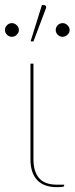

<svg xmlns="http://www.w3.org/2000/svg" viewBox="-35 -746 300 772"><path d="M87.5 -490H99.5V-106Q99.5 -56 122.2 -29.8Q145 -3.5 193.5 -3.5H223V1.5Q223 2.5 222.2 3.2Q221.5 4 218.5 4.8Q215.5 5.5 209.5 6Q203.5 6.5 193 6.5Q141.5 6.5 114.5 -22Q87.5 -50.5 87.5 -106ZM88 -579.5 133.5 -725.5H142.5Q147 -725.5 149.5 -721.5Q152 -717.5 149.5 -712L99.5 -579.5ZM245 -625Q245 -614.5 236.2 -606.2Q227.5 -598 217 -598Q205.5 -598 197.2 -606.2Q189 -614.5 189 -625Q189 -636.5 197.2 -644.8Q205.5 -653 217 -653Q227.5 -653 236.2 -644.8Q245 -636.5 245 -625ZM41 -625Q41 -614.5 32.2 -606.2Q23.5 -598 13 -598Q1.5 -598 -6.8 -606.2Q-15 -614.5 -15 -625Q-15 -636.5 -6.8 -644.8Q1.5 -653 13 -653Q23.5 -653 32.2 -644.8Q41 -636.5 41 -625Z"/></svg>

Font: Lato 2
Style: Regular
Weight: 100
Designer: Lukasz Dziedzic with Adam Twardoch and Botio Nikoltchev
Foundry: tyPoland Lukasz Dziedzic
Version: Version 2.015; 2015-08-06; http://www.latofonts.com/